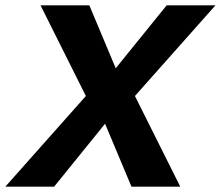

<svg xmlns="http://www.w3.org/2000/svg" viewBox="-80 -700 828 720"><path d="M242 -340 72 -680H255L354 -444L545 -680H728L426 -340L596 0H413L314 -236L123 0H-60Z"/></svg>

Font: Teachers
Style: Bold Italic
Weight: 700
Designer: Alfredo Marco Pradil & Chank Diesel
Version: Version 0.009